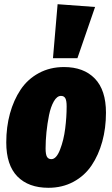

<svg xmlns="http://www.w3.org/2000/svg" viewBox="-20 -873 534 913"><path d="M253.9 -853 432.1 -839.8 348.1 -596.2H231.9ZM210 20Q115.7 20 62.7 -33.9Q9.8 -87.9 9.8 -195.8Q9.8 -269 27.3 -333Q44.9 -397 78.1 -446.8Q111.3 -496.6 164.6 -525.4Q217.8 -554.2 284.2 -554.2Q377.9 -554.2 430.9 -499.5Q483.9 -444.8 483.9 -336.9Q483.9 -263.7 466.3 -199.7Q448.7 -135.7 415.5 -86.4Q382.3 -37.1 329.3 -8.5Q276.4 20 210 20ZM224.1 -116.2Q248 -116.2 265.6 -161.6Q283.2 -207 290 -261.7Q296.9 -316.4 296.9 -367.2Q296.9 -395 290.5 -406Q284.2 -417 270 -417Q251 -417 236.1 -391.1Q221.2 -365.2 213.1 -325.2Q205.1 -285.2 200.9 -244.4Q196.8 -203.6 196.8 -167Q196.8 -138.7 203.4 -127.4Q210 -116.2 224.1 -116.2Z"/></svg>

Font: Fira Sans Compressed Heavy
Style: Italic
Weight: 900
Width: 3
Italic angle: -8°
Designer: Carrois Corporate & Edenspiekermann AG
Foundry: Carrois Corporate GbR & Edenspiekermann AG
Version: Version 4.203;PS 004.203;hotconv 1.0.88;makeotf.lib2.5.64775